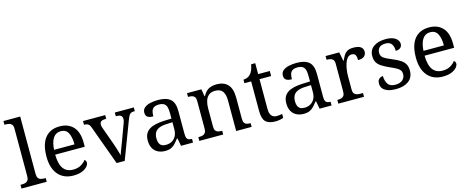

<svg xmlns="http://www.w3.org/2000/svg" viewBox="-39 -1419 5082 2088"><g transform="rotate(-15 2502.0 -375.0)"><path d="M13 0V-42H26Q49 -42 67.5 -47Q86 -52 97 -67.5Q108 -83 108 -114V-650Q108 -680 96.5 -694.5Q85 -709 66.5 -713.5Q48 -718 26 -718H13V-760H202V-114Q202 -83 213 -67.5Q224 -52 243 -47Q262 -42 284 -42H297V0Z M597 10Q488 10 426.5 -62Q365 -134 365 -264Q365 -404 423 -475Q481 -546 587 -546Q684 -546 739.5 -486Q795 -426 795 -307V-261H462Q464 -152 501.5 -102.5Q539 -53 611 -53Q663 -53 699.5 -74.5Q736 -96 754 -123Q761 -120 767 -111Q773 -102 773 -89Q773 -69 754 -46Q735 -23 696 -6.5Q657 10 597 10ZM694 -315Q694 -395 669.5 -443.5Q645 -492 585 -492Q530 -492 499.5 -446.5Q469 -401 464 -315Z M923 -441Q916 -462 906.5 -473.5Q897 -485 883.5 -489.5Q870 -494 849 -494V-536H1099V-494H1086Q1056 -494 1041 -482.5Q1026 -471 1026 -446Q1026 -438 1028 -429Q1030 -420 1034 -409L1102 -220Q1111 -196 1120 -167.5Q1129 -139 1136.5 -113.5Q1144 -88 1149 -70Q1154 -91 1170 -131Q1186 -171 1199 -207L1271 -402Q1276 -414 1278 -425.5Q1280 -437 1280 -445Q1280 -471 1263.5 -482.5Q1247 -494 1214 -494H1207V-536H1421V-494H1409Q1390 -494 1377.5 -488Q1365 -482 1355 -465Q1345 -448 1333 -416L1175 0H1084Z M1629 10Q1585 10 1549.5 -7.5Q1514 -25 1494 -60.5Q1474 -96 1474 -150Q1474 -230 1530.5 -268Q1587 -306 1702 -310L1785 -313V-373Q1785 -409 1779 -436.5Q1773 -464 1753 -480Q1733 -496 1692 -496Q1654 -496 1634 -482Q1614 -468 1607.5 -443.5Q1601 -419 1601 -387Q1559 -387 1537.5 -401.5Q1516 -416 1516 -450Q1516 -485 1540.5 -506Q1565 -527 1606 -536.5Q1647 -546 1696 -546Q1788 -546 1833.5 -507Q1879 -468 1879 -373V-114Q1879 -86 1885 -70.5Q1891 -55 1905 -48.5Q1919 -42 1941 -42H1944V0H1809L1793 -86H1785Q1764 -58 1744 -36.5Q1724 -15 1697.5 -2.5Q1671 10 1629 10ZM1652 -52Q1693 -52 1722.5 -69Q1752 -86 1768.5 -117.5Q1785 -149 1785 -191V-272L1721 -269Q1664 -267 1631.5 -252Q1599 -237 1585 -210.5Q1571 -184 1571 -145Q1571 -114 1580 -93.5Q1589 -73 1607 -62.5Q1625 -52 1652 -52Z M2015 0V-42H2023Q2046 -42 2064.5 -47Q2083 -52 2094 -67.5Q2105 -83 2105 -114V-426Q2105 -456 2094 -470.5Q2083 -485 2065 -489.5Q2047 -494 2025 -494H2020V-536H2182L2195 -455H2200Q2231 -511 2269.5 -528.5Q2308 -546 2356 -546Q2435 -546 2479.5 -499.5Q2524 -453 2524 -350V-114Q2524 -83 2533.5 -67.5Q2543 -52 2560 -47Q2577 -42 2599 -42H2604V0H2430V-345Q2430 -410 2405.5 -446Q2381 -482 2320 -482Q2275 -482 2248.5 -459.5Q2222 -437 2210.5 -400Q2199 -363 2199 -320V-109Q2199 -80 2210 -65.5Q2221 -51 2239 -46.5Q2257 -42 2279 -42H2284V0Z M2872 10Q2796 10 2761.5 -24.5Q2727 -59 2727 -145V-479H2651V-519Q2669 -519 2691 -526.5Q2713 -534 2729 -551Q2746 -569 2757 -595Q2768 -621 2775 -659H2821V-536H2952V-479H2821V-142Q2821 -91 2842 -67Q2863 -43 2897 -43Q2915 -43 2930 -45Q2945 -47 2961 -50V-6Q2948 0 2922 5Q2896 10 2872 10Z M3189 10Q3145 10 3109.5 -7.5Q3074 -25 3054 -60.5Q3034 -96 3034 -150Q3034 -230 3090.5 -268Q3147 -306 3262 -310L3345 -313V-373Q3345 -409 3339 -436.5Q3333 -464 3313 -480Q3293 -496 3252 -496Q3214 -496 3194 -482Q3174 -468 3167.5 -443.5Q3161 -419 3161 -387Q3119 -387 3097.5 -401.5Q3076 -416 3076 -450Q3076 -485 3100.5 -506Q3125 -527 3166 -536.5Q3207 -546 3256 -546Q3348 -546 3393.5 -507Q3439 -468 3439 -373V-114Q3439 -86 3445 -70.5Q3451 -55 3465 -48.5Q3479 -42 3501 -42H3504V0H3369L3353 -86H3345Q3324 -58 3304 -36.5Q3284 -15 3257.5 -2.5Q3231 10 3189 10ZM3212 -52Q3253 -52 3282.5 -69Q3312 -86 3328.5 -117.5Q3345 -149 3345 -191V-272L3281 -269Q3224 -267 3191.5 -252Q3159 -237 3145 -210.5Q3131 -184 3131 -145Q3131 -114 3140 -93.5Q3149 -73 3167 -62.5Q3185 -52 3212 -52Z M3580 0V-42H3583Q3606 -42 3624.5 -47Q3643 -52 3654 -67.5Q3665 -83 3665 -114V-426Q3665 -456 3653.5 -470.5Q3642 -485 3623.5 -489.5Q3605 -494 3583 -494H3580V-536H3734L3753 -437H3758Q3771 -467 3786 -492Q3801 -517 3826 -531.5Q3851 -546 3895 -546Q3950 -546 3976.5 -527Q4003 -508 4003 -473Q4003 -442 3981.5 -422Q3960 -402 3910 -402Q3910 -430 3905 -447Q3900 -464 3888.5 -472Q3877 -480 3857 -480Q3829 -480 3810 -458Q3791 -436 3780 -402Q3769 -368 3764 -331.5Q3759 -295 3759 -266V-109Q3759 -80 3770.5 -65.5Q3782 -51 3800.5 -46.5Q3819 -42 3841 -42H3869V0Z M4228 10Q4178 10 4141 -2Q4104 -14 4083.5 -37.5Q4063 -61 4063 -96Q4063 -123 4074 -138Q4085 -153 4099.5 -159Q4114 -165 4126 -165Q4126 -113 4149.5 -75.5Q4173 -38 4234 -38Q4287 -38 4315.5 -63.5Q4344 -89 4344 -129Q4344 -154 4333.5 -170Q4323 -186 4296.5 -201.5Q4270 -217 4221 -238Q4170 -261 4136.5 -282.5Q4103 -304 4086.5 -332.5Q4070 -361 4070 -404Q4070 -472 4121.5 -508.5Q4173 -545 4258 -545Q4306 -545 4338.5 -532.5Q4371 -520 4387.5 -499Q4404 -478 4404 -453Q4404 -426 4385.5 -409.5Q4367 -393 4332 -393Q4332 -443 4311 -471Q4290 -499 4246 -499Q4195 -499 4173 -476.5Q4151 -454 4151 -419Q4151 -381 4179.5 -360.5Q4208 -340 4275 -313Q4328 -291 4361 -269Q4394 -247 4409.5 -218Q4425 -189 4425 -147Q4425 -69 4371 -29.5Q4317 10 4228 10Z M4756 10Q4647 10 4585.5 -62Q4524 -134 4524 -264Q4524 -404 4582 -475Q4640 -546 4746 -546Q4843 -546 4898.5 -486Q4954 -426 4954 -307V-261H4621Q4623 -152 4660.5 -102.5Q4698 -53 4770 -53Q4822 -53 4858.5 -74.5Q4895 -96 4913 -123Q4920 -120 4926 -111Q4932 -102 4932 -89Q4932 -69 4913 -46Q4894 -23 4855 -6.5Q4816 10 4756 10ZM4853 -315Q4853 -395 4828.5 -443.5Q4804 -492 4744 -492Q4689 -492 4658.5 -446.5Q4628 -401 4623 -315Z"/></g></svg>

Font: Noto Serif Myanmar
Style: Regular
Weight: 400
Designer: Ben Mitchell and the Monotype Design Team
Foundry: Monotype Imaging Inc.
Version: Version 2.106